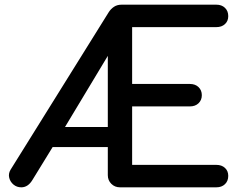

<svg xmlns="http://www.w3.org/2000/svg" viewBox="-20 -801 1041 821"><path d="M71 0Q52 0 38 -11.5Q24 -23 19.5 -40.5Q15 -58 25 -75L445 -749Q454 -763 467.5 -772Q481 -781 500 -781H905Q928 -781 942 -767.5Q956 -754 956 -732Q956 -711 942 -698Q928 -685 905 -685H545V-442H792Q815 -442 829 -428.5Q843 -415 843 -394Q843 -373 829 -359.5Q815 -346 792 -346H545V-96H905Q928 -96 942 -83Q956 -70 956 -49Q956 -27 942 -13.5Q928 0 905 0H493Q471 0 456 -15Q441 -30 441 -52V-172H205L119 -32Q100 0 71 0ZM258 -258H441V-599L465 -602Z"/></svg>

Font: Comfortaa
Style: Bold
Weight: 700
Designer: Johan Aakerlund
Foundry: Johan Aakerlund
Version: Version 3.104; ttfautohint (v1.8.1.43-b0c9)